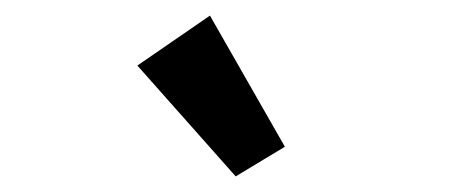

<svg xmlns="http://www.w3.org/2000/svg" viewBox="-20 -727 590 246"><path d="M282 -501 156 -643 249 -707 345 -539Z"/></svg>

Font: Inconsolata SemiExpanded ExtraBold
Style: Regular
Weight: 800
Width: 6
Monospace: yes
Designer: Raph Levien, Cyreal, Brenton Simpson
Foundry: Raph Levien, Cyreal, Google
Version: Version 3.001; ttfautohint (v1.8.2.53-6de2)